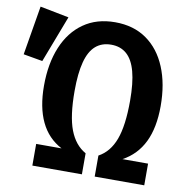

<svg xmlns="http://www.w3.org/2000/svg" viewBox="-164 -795 845 872"><g transform="rotate(10 258.0 -359.0)"><path d="M300 -603Q256.5 -603 228 -578Q199.5 -553 185.8 -501Q172 -449 172 -367Q172 -252 196.2 -188.5Q220.5 -125 270.5 -97V0H42V-100H159Q94.5 -134 62.8 -200.8Q31 -267.5 31 -367Q31 -469 62.8 -545.5Q94.5 -622 154.8 -664.2Q215 -706.5 300 -706.5Q385.5 -706.5 445.5 -664.2Q505.5 -622 537.2 -545.5Q569 -469 569 -367Q569 -267.5 536.8 -201.2Q504.5 -135 440 -100H558V0H329.5V-97Q380.5 -124.5 404.2 -188.2Q428 -252 428 -367Q428 -449 414 -501Q400 -553 371.5 -578Q343 -603 300 -603ZM-46.5 -717.5 86.5 -691.5 4 -475.5 -84.5 -491Z"/></g></svg>

Font: Fira Code Light SemiBold
Style: Regular
Weight: 600
Monospace: yes
Version: Version 5.002